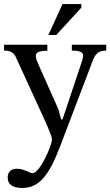

<svg xmlns="http://www.w3.org/2000/svg" viewBox="-32 -694 545 949"><path d="M77 235C162 235 210 175 268 22L424 -388C438 -427 453 -444 493 -444V-473H323V-444C356 -444 379 -439 379 -419C379 -412 376 -401 374 -394L277 -104H270L257 -153L159 -373C153 -387 145 -404 145 -417C145 -434 157 -443 202 -443V-473H-12V-444C24 -444 38 -431 48 -408L195 -87C207 -60 225 -18 225 -5C225 24 165 162 129 162C115 162 86 140 52 140C26 140 6 153 6 183C6 221 36 235 77 235ZM246 -521 370 -656V-674H277L207 -521Z"/></svg>

Font: STIX Two Text
Style: Regular
Weight: 400
Designer: Ross Mills, John Hudson & Paul Hanslow, Tiro Typeworks Ltd; with prior portions MicroPress Inc., and Coen Hoffman.
Foundry: Tiro Typeworks Ltd
Version: Version 2.13 b171